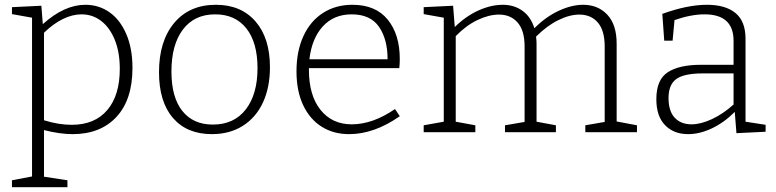

<svg xmlns="http://www.w3.org/2000/svg" viewBox="-20 -553 3244 803"><path d="M534 -269Q534 -136 467 -64Q400 8 284 8Q230 8 164 -9V186L262 201V230H30V201L114 185V-479L30 -494V-523L153 -529L159 -452Q249 -533 337 -533Q393 -533 437.5 -502Q482 -471 508 -411Q534 -351 534 -269ZM481 -265Q481 -335 460 -386.5Q439 -438 403 -465.5Q367 -493 321 -493Q283 -493 243 -473.5Q203 -454 164 -416V-50Q225 -31 280 -31Q376 -31 428.5 -92.5Q481 -154 481 -265Z M1109 -272Q1109 -188 1080 -125Q1051 -62 996 -27Q941 8 866 8Q762 8 703.5 -59.5Q645 -127 645 -251Q645 -381 708.5 -457Q772 -533 883 -533Q988 -533 1048.5 -463.5Q1109 -394 1109 -272ZM697 -254Q697 -146 742.5 -89Q788 -32 870 -32Q959 -32 1008 -95.5Q1057 -159 1057 -268Q1057 -375 1010.5 -434Q964 -493 880 -493Q793 -493 745 -429.5Q697 -366 697 -254Z M1632 -97 1652 -67Q1545 8 1440 8Q1375 8 1325.5 -23Q1276 -54 1248 -113Q1220 -172 1220 -255Q1220 -339 1249 -402Q1278 -465 1331 -499Q1384 -533 1454 -533Q1551 -533 1601.5 -471Q1652 -409 1652 -306Q1652 -285 1650 -268H1272V-261Q1272 -154 1320.5 -93.5Q1369 -33 1451 -33Q1539 -33 1632 -97ZM1274 -305H1601Q1601 -389 1565 -441Q1529 -493 1451 -493Q1376 -493 1330 -442.5Q1284 -392 1274 -305Z M2559 -45 2644 -29V0H2428V-29L2509 -43V-359Q2509 -425 2480.5 -458.5Q2452 -492 2403 -492Q2362 -492 2314.5 -468.5Q2267 -445 2222 -400Q2224 -382 2224 -372V-44L2305 -29V0H2092V-29L2174 -43V-359Q2174 -425 2145 -458.5Q2116 -492 2067 -492Q2025 -492 1977.5 -469.5Q1930 -447 1886 -402V-44L1968 -29V0H1752V-29L1836 -44V-479L1752 -494V-523L1875 -529L1882 -440Q1929 -486 1981.5 -509.5Q2034 -533 2083 -533Q2130 -533 2165 -508Q2200 -483 2215 -435Q2263 -483 2317 -508Q2371 -533 2419 -533Q2481 -533 2520 -491.5Q2559 -450 2559 -370Z M3098 -44 3182 -31V-2L3060 4L3053 -85Q3008 -40 2957 -16Q2906 8 2858 8Q2798 8 2761.5 -29.5Q2725 -67 2725 -138Q2725 -220 2773 -251Q2821 -282 2911 -282H3048V-382Q3048 -493 2927 -493Q2870 -493 2801 -469L2793 -383H2758L2750 -495Q2855 -533 2937 -533Q3014 -533 3056 -498.5Q3098 -464 3098 -391ZM2872 -33Q2911 -33 2958 -55Q3005 -77 3048 -116V-246H2919Q2841 -246 2808.5 -222.5Q2776 -199 2776 -143Q2776 -88 2802 -60.5Q2828 -33 2872 -33Z"/></svg>

Font: Bitter Pro Light
Style: Regular
Weight: 300
Designer: Sol Matas, and Bitter project Authors
Foundry: Sol Matas
Version: Version 1.010